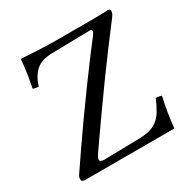

<svg xmlns="http://www.w3.org/2000/svg" viewBox="-151 -784 892 915"><g transform="rotate(-30 295.0 -326.5)"><path d="M551 0H60Q41 0 41 -15Q41 -27 49 -38Q80 -84 119 -140.5Q158 -197 201.5 -258.5Q245 -320 288.5 -379.5Q332 -439 370.5 -490.5Q409 -542 438 -579Q446 -590 446 -597Q446 -606 436 -606L225 -602Q169 -601 138 -574.5Q107 -548 91 -496Q83 -496 76 -497.5Q69 -499 61 -501Q67 -532 73.5 -572.5Q80 -613 83 -653Q102 -652 135.5 -650Q169 -648 205 -646.5Q241 -645 264 -645H485Q508 -645 528.5 -646Q549 -647 558 -647Q571 -647 571 -636Q571 -628 567 -619.5Q563 -611 547 -591Q512 -545 470 -489Q428 -433 385 -373.5Q342 -314 301.5 -257Q261 -200 227.5 -152Q194 -104 172 -72Q164 -58 164 -52Q164 -38 187 -38H189L382 -42Q437 -43 467 -60Q497 -77 514.5 -106Q532 -135 547 -170Q557 -170 565 -168.5Q573 -167 578 -165Q569 -126 562 -84Q555 -42 551 0Z"/></g></svg>

Font: Triodion
Style: Regular
Weight: 400
Version: Version 1.201; ttfautohint (v1.8.4.7-5d5b)